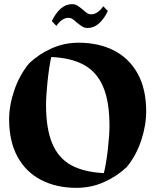

<svg xmlns="http://www.w3.org/2000/svg" viewBox="-20 -891 749 926"><path d="M685 -354Q685 -286 661 -213.5Q637 -141 591 -85Q543 -40 481 -12.5Q419 15 349 15Q252 15 178.5 -23Q105 -61 64.5 -135Q24 -209 24 -316Q24 -383 49 -456Q74 -529 120 -585Q167 -630 228.5 -657.5Q290 -685 359 -685Q457 -685 530.5 -647Q604 -609 644.5 -535Q685 -461 685 -354ZM481 -56Q493 -106 500.5 -173.5Q508 -241 508 -284Q508 -401 477.5 -472.5Q447 -544 385 -578Q323 -612 227 -616Q216 -564 209 -495Q202 -426 202 -386Q202 -270 232 -199Q262 -128 323 -94.5Q384 -61 481 -56ZM351 -782Q338 -794 329.5 -799.5Q321 -805 310 -805Q294 -805 279 -794.5Q264 -784 252 -766L230 -789Q247 -826 272 -848.5Q297 -871 327 -871Q341 -871 351.5 -865Q362 -859 379 -845Q392 -833 400.5 -827.5Q409 -822 420 -822Q436 -822 451 -832.5Q466 -843 478 -861L500 -838Q483 -801 458 -778.5Q433 -756 403 -756Q389 -756 378.5 -762Q368 -768 351 -782Z"/></svg>

Font: Rakkas
Style: Regular
Weight: 400
Designer: Zeynep Akay
Foundry: Zeynep Akay
Version: Version 2.000